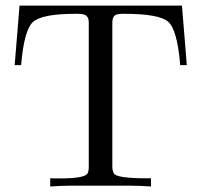

<svg xmlns="http://www.w3.org/2000/svg" viewBox="-20 -676 730 696"><path d="M657.2 -439.9H633.3Q622.6 -567.9 590.1 -596.9Q557.6 -626 428.7 -626Q406.2 -626 398.4 -621.6Q387.2 -614.7 387.2 -594.2V-71.3Q387.2 -59.1 392.1 -48.3Q401.4 -28.3 527.3 -29.8V0Q486.3 -2.9 452.1 -2.9H237.8Q203.1 -2.9 162.1 0V-29.8Q166.5 -29.8 180.7 -29.3Q192.4 -29.3 199.2 -29.3Q289.1 -29.3 297.9 -48.3Q301.8 -56.6 301.8 -71.3V-594.7Q301.8 -615.7 287.6 -622.1Q279.3 -626 255.4 -626Q130.4 -626 98.6 -595.5Q66.9 -564.9 56.6 -439.9H33.2L50.8 -655.8H639.6Z"/></svg>

Font: Kurinto Book Core
Style: Regular
Weight: 400
Designer: Kurinto was developed by Clint Goss from a range of fonts that are compatible with the SIL Open Font License Version 1.1
Foundry: Clinton F. Goss
Version: Version 2.196; July 25, 2020